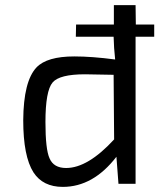

<svg xmlns="http://www.w3.org/2000/svg" viewBox="-20 -720 624 752"><path d="M511 -576V0H444L436 -106Q345 12 226 12Q148 12 111 -45Q71 -108 71 -249Q72 -402 123 -456Q164 -499 271 -499Q340 -499 431 -487Q426 -532 425 -576H277L278 -624H426V-700H511L512 -624H584V-576ZM425 -427 313 -429Q213 -429 186 -397Q158 -364 158 -242Q158 -135 174 -100Q190 -62 239 -62Q324 -62 427 -174Z"/></svg>

Font: Taylor Sans
Style: Regular
Weight: 400
Italic angle: -8°
Designer: Natanael Gama
Version: Version 1.001 September 8, 2015